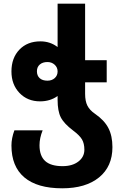

<svg xmlns="http://www.w3.org/2000/svg" viewBox="-20 -780 667 1040"><path d="M42 8Q42 -31 58 -74H211Q194 -32 194 7Q194 64 224.5 92Q255 120 319 120Q372 120 404.5 95Q437 70 437 31Q437 -3 424 -25Q411 -47 376 -73Q327 -110 309.5 -144Q292 -178 292 -239V-260Q252 -231 197 -231Q129 -231 85.5 -276.5Q42 -322 42 -393Q42 -466 85 -511Q128 -556 199 -556Q252 -556 292 -525V-760H441V-454H558V-334H441V-272Q441 -232 453.5 -207.5Q466 -183 494 -164Q545 -129 567 -86.5Q589 -44 589 17Q589 122 516.5 181Q444 240 317 240Q182 240 112 181Q42 122 42 8ZM292 -393Q292 -415 276 -429.5Q260 -444 237 -444Q211 -444 195.5 -430.5Q180 -417 180 -394Q180 -370 195 -356.5Q210 -343 237 -343Q261 -343 276.5 -357Q292 -371 292 -393Z"/></svg>

Font: Noto Sans Georgian
Style: Regular
Weight: 600
Designer: Monotype Design team
Foundry: Monotype Imaging Inc.
Version: Version 1.000